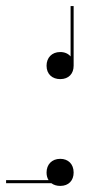

<svg xmlns="http://www.w3.org/2000/svg" viewBox="-100 -602 315 631"><path d="M98 -80C70 -80 53 -61 53 -35C53 -25.1 55.4 -16.7 59.6 -10H-80V0H68.7C76.4 5.9 86.5 9 98 9C126 9 142 -9 142 -35C142 -63 124 -80 98 -80ZM142 -386V-582H132V-416.5C124.2 -425.8 112.3 -431 98 -431C70 -431 53 -412 53 -386C53 -358 72 -342 98 -342C126 -342 142 -360 142 -386Z"/></svg>

Font: FoglihtenNo04
Style: Regular
Weight: 500
Designer: gluk (gluksza@wp.pl)
Foundry: gluk (gluksza@wp.pl)
Version: Version 0.70